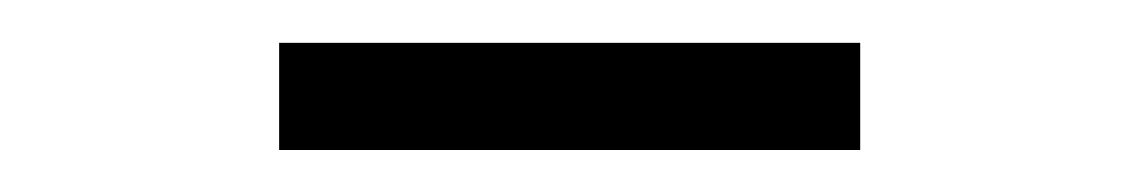

<svg xmlns="http://www.w3.org/2000/svg" viewBox="-20 -324 540 91"><path d="M112.3 -252.9V-303.7H387.7V-252.9Z"/></svg>

Font: Gen Shin Gothic Monospace Light
Style: Regular
Weight: 300
Designer: [Source Han Sans]
Ryoko NISHIZUKA  (kana & ideographs); Paul D. Hunt (Latin, Greek & Cyrillic); Wenlong ZHANG  (bopomofo
Version: Version 1.002.20150607